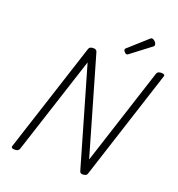

<svg xmlns="http://www.w3.org/2000/svg" viewBox="-215 -1459 1524 1646"><g transform="rotate(20 547.0 -635.5)"><path d="M105 14Q69 14 77 -10L402 -1012Q406 -1024 416 -1029.5Q426 -1035 443 -1035Q458 -1035 466 -1030Q474 -1025 478 -1014L735 -125L1022 -1012Q1026 -1024 1036 -1029.5Q1046 -1035 1064 -1035Q1101 -1035 1092 -1012L768 -10Q765 2 755 8Q745 14 727 14Q714 14 707.5 10Q701 6 697 -8L438 -903L148 -10Q144 2 134 8Q124 14 105 14ZM730 -1082Q720 -1082 709 -1093Q698 -1104 698 -1114Q698 -1117 699 -1120.5Q700 -1124 705 -1128L869 -1275Q874 -1279 878 -1282Q882 -1285 887 -1285Q896 -1285 906 -1278Q916 -1271 923 -1261Q930 -1251 930 -1242Q930 -1236 928.5 -1232Q927 -1228 918 -1222L746 -1091Q741 -1087 737 -1084.5Q733 -1082 730 -1082Z"/></g></svg>

Font: Playwrite CO Light
Style: Regular
Weight: 300
Version: Version 1.002